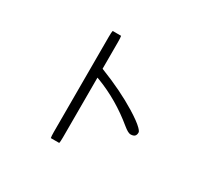

<svg xmlns="http://www.w3.org/2000/svg" viewBox="-163 -976 1325 1255"><g transform="rotate(30 500.0 -348.5)"><path d="M414.6 55.2Q417.5 43 417.5 10.7V-439.5L431.2 -434.6Q593.3 -373 734.9 -255.9Q771.5 -226.1 789.1 -226.1Q811 -226.1 820.8 -235.8Q829.6 -244.6 829.6 -262.7Q829.6 -266.6 826.7 -272Q821.8 -280.3 811 -291Q781.7 -320.3 710.4 -364.3Q587.4 -439.9 423.8 -503.9L417.5 -506.8V-708Q417.5 -741.2 414.6 -753.4H351.1Q348.1 -741.2 348.1 -708V10.7Q348.1 43 351.1 55.2Z"/></g></svg>

Font: YuPearl-ExtraLight
Style: ExtraLight
Weight: 200
Designer: Max Yao
Foundry: Max-Everyday
Version: Version 1.011; ttfautohint (v1.8.3)